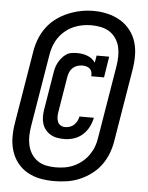

<svg xmlns="http://www.w3.org/2000/svg" viewBox="-57 -806 714 929"><g transform="rotate(5 300.0 -341.5)"><path d="M272 -130Q254 -130 237 -133Q220 -136 205.5 -144.5Q191 -153 180.5 -166Q170 -179 165 -195.5Q160 -212 160 -229.5Q160 -247 163 -265L192 -441Q194 -455 197.5 -468Q201 -481 207.5 -493.5Q214 -506 223.5 -517.5Q233 -529 244.5 -537Q256 -545 270 -547.5Q284 -550 297 -550Q310 -550 323 -548Q336 -546 348 -541.5Q360 -537 370 -529.5Q380 -522 387 -511L393 -546H454L438 -444H376Q377 -455 374.5 -464.5Q372 -474 365 -480.5Q358 -487 348 -489.5Q338 -492 328 -492Q316 -492 304 -488Q292 -484 282.5 -475.5Q273 -467 268 -455Q263 -443 261 -432L232 -256Q230 -244 230.5 -232Q231 -220 235.5 -209.5Q240 -199 250 -193.5Q260 -188 272 -188Q283 -188 294.5 -192Q306 -196 314.5 -204Q323 -212 328.5 -223Q334 -234 336 -245H406Q401 -221 390 -199.5Q379 -178 360.5 -161.5Q342 -145 318.5 -137.5Q295 -130 272 -130ZM240 77Q205 77 171.5 70.5Q138 64 109.5 47.5Q81 31 61 5Q41 -21 31.5 -53Q22 -85 22 -119.5Q22 -154 28 -189L86 -539Q91 -570 102.5 -600Q114 -630 133.5 -656.5Q153 -683 180 -703Q207 -723 237.5 -735.5Q268 -748 298.5 -754Q329 -760 361 -760Q396 -760 429 -752Q462 -744 490 -727.5Q518 -711 538.5 -685Q559 -659 568.5 -627.5Q578 -596 578 -561Q578 -526 572 -491L514 -141Q509 -110 497.5 -80Q486 -50 466.5 -23.5Q447 3 420 23Q393 43 363 55.5Q333 68 301.5 72.5Q270 77 240 77ZM241 10Q264 10 286 6.5Q308 3 329.5 -6.5Q351 -16 370 -31.5Q389 -47 402.5 -66.5Q416 -86 424 -107.5Q432 -129 435 -152L493 -502Q497 -526 497.5 -550Q498 -574 493 -596Q488 -618 475.5 -637Q463 -656 444.5 -668Q426 -680 403 -685Q380 -690 356 -690Q334 -690 312 -686Q290 -682 268.5 -672.5Q247 -663 228.5 -647.5Q210 -632 197 -613Q184 -594 176 -572Q168 -550 165 -528L107 -178Q103 -154 102.5 -130.5Q102 -107 107 -85Q112 -63 124 -44Q136 -25 154 -12.5Q172 0 194.5 5Q217 10 241 10Z"/></g></svg>

Font: Iosevka Curly Slab XBdExObl
Style: Regular
Weight: 800
Width: 7
Italic angle: -9°
Monospace: yes
Designer: Belleve Invis
Foundry: Belleve Invis
Version: Version 11.1.0; ttfautohint (v1.8.3)